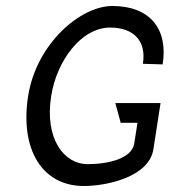

<svg xmlns="http://www.w3.org/2000/svg" viewBox="-20 -610 566 641"><path d="M74 -290C46 -112 120 11 260 11C336 11 477 -19 492 -111L516 -266H365L383 -200H439L428 -130C419 -80 341 -62 272 -62C195 -62 128 -145 151 -290C169 -405 250 -518 348 -518C422 -518 470 -477 457 -397L523 -395C542 -513 481 -590 355 -590C249 -590 102 -465 74 -290Z"/></svg>

Font: Charger Pro
Style: NarObl
Weight: 400
Designer: Jasper
Foundry: Cannot Into Space Fonts
Version: Version 1.09